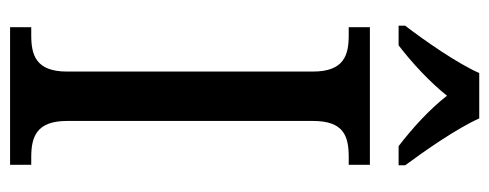

<svg xmlns="http://www.w3.org/2000/svg" viewBox="-315 -656 971 381"><g transform="rotate(90 170.5 -465.5)"><path d="M31 -784V-771H70C104 -797 142 -832 170 -867C197 -832 236 -797 270 -771H308V-784C280 -822 235 -886 215 -931H125C105 -886 60 -822 31 -784ZM34 0H307V-42H292C252 -42 220 -52 220 -113V-601C220 -663 251 -672 292 -672H307V-714H34V-672H50C89 -672 122 -663 122 -601V-113C122 -51 89 -42 50 -42H34Z"/></g></svg>

Font: Noto Serif Thai SemiCondensed
Style: Regular
Weight: 400
Width: 4
Designer: Monotype Design Team
Foundry: Monotype Imaging Inc.
Version: Version 2.002